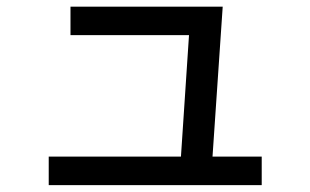

<svg xmlns="http://www.w3.org/2000/svg" viewBox="-20 -593 920 569"><path d="M513.3 -84.4 542.2 -520 570 -488.9H188.9V-573.3H640L606.7 -83.3ZM124.4 -44.4V-128.9H755.6V-44.4Z"/></svg>

Font: Paperlogy 5 Medium
Style: Regular
Weight: 500
Designer: redesigned by Lee Juim, glyphs from Gmarket Sans & Montserrat
Foundry: PT&
Version: Version 1.001